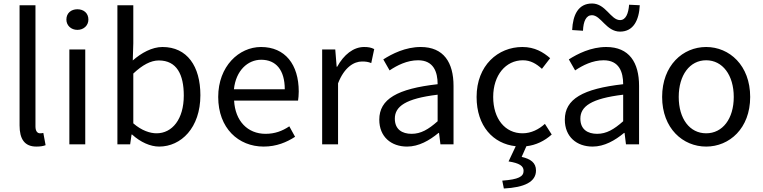

<svg xmlns="http://www.w3.org/2000/svg" viewBox="-20 -826 4365 1099"><path d="M188 13C212 13 228 10 241 5L228 -65C218 -63 214 -63 209 -63C195 -63 183 -74 183 -102V-796H92V-108C92 -31 120 13 188 13Z M377 0H468V-543H377ZM423 -655C459 -655 486 -680 486 -714C486 -751 459 -773 423 -773C387 -773 360 -751 360 -714C360 -680 387 -655 423 -655Z M891 13C1016 13 1127 -94 1127 -281C1127 -447 1051 -557 910 -557C850 -557 789 -523 740 -480L743 -578V-796H652V0H725L733 -56H736C784 -12 841 13 891 13ZM876 -63C840 -63 791 -78 743 -120V-405C795 -454 843 -480 889 -480C992 -480 1032 -399 1032 -279C1032 -144 966 -63 876 -63Z M1489 13C1563 13 1621 -12 1669 -43L1636 -103C1596 -76 1553 -60 1500 -60C1397 -60 1326 -134 1320 -250H1686C1688 -263 1690 -282 1690 -302C1690 -457 1612 -557 1474 -557C1348 -557 1229 -447 1229 -271C1229 -92 1345 13 1489 13ZM1319 -315C1330 -422 1398 -484 1475 -484C1560 -484 1610 -425 1610 -315Z M1824 0H1915V-349C1951 -442 2007 -474 2052 -474C2074 -474 2087 -472 2105 -465L2122 -545C2105 -554 2088 -557 2064 -557C2003 -557 1948 -513 1910 -444H1907L1899 -543H1824Z M2310 13C2377 13 2438 -22 2490 -65H2493L2501 0H2576V-334C2576 -468 2520 -557 2388 -557C2301 -557 2224 -518 2174 -486L2210 -423C2253 -452 2310 -481 2373 -481C2462 -481 2485 -414 2485 -344C2254 -318 2151 -259 2151 -141C2151 -43 2219 13 2310 13ZM2336 -60C2282 -60 2240 -85 2240 -147C2240 -217 2302 -262 2485 -284V-132C2432 -85 2389 -60 2336 -60Z M2993 11C3047 5 3097 -19 3138 -56L3099 -117C3065 -86 3021 -63 2971 -63C2871 -63 2803 -146 2803 -271C2803 -396 2875 -481 2973 -481C3017 -481 3050 -461 3082 -432L3129 -493C3090 -527 3041 -557 2970 -557C2831 -557 2708 -452 2708 -271C2708 -104 2803 -3 2932 11L2891 98C2954 108 2977 124 2977 152C2977 185 2948 201 2855 208L2864 253C2982 247 3048 215 3048 150C3048 105 3017 84 2966 72Z M3372 13C3439 13 3500 -22 3552 -65H3555L3563 0H3638V-334C3638 -468 3582 -557 3450 -557C3363 -557 3286 -518 3236 -486L3272 -423C3315 -452 3372 -481 3435 -481C3524 -481 3547 -414 3547 -344C3316 -318 3213 -259 3213 -141C3213 -43 3281 13 3372 13ZM3398 -60C3344 -60 3302 -85 3302 -147C3302 -217 3364 -262 3547 -284V-132C3494 -85 3451 -60 3398 -60ZM3529 -645C3606 -645 3638 -711 3642 -796L3581 -799C3577 -748 3562 -711 3529 -711C3476 -711 3447 -806 3369 -806C3290 -806 3259 -741 3255 -654L3317 -650C3319 -704 3335 -739 3368 -739C3420 -739 3450 -645 3529 -645Z M4022 13C4155 13 4274 -91 4274 -271C4274 -452 4155 -557 4022 -557C3889 -557 3770 -452 3770 -271C3770 -91 3889 13 4022 13ZM4022 -63C3928 -63 3865 -146 3865 -271C3865 -396 3928 -481 4022 -481C4116 -481 4180 -396 4180 -271C4180 -146 4116 -63 4022 -63Z"/></svg>

Font: Noto Sans Japanese Regular
Style: Regular
Weight: 400
Designer: Ryoko NISHIZUKA (kana & ideographs); Paul D. Hunt (Latin, Greek & Cyrillic); Wenlong ZHANG (bopomofo); Sandoll Communica
Foundry: Adobe Systems Incorporated
Version: Version 1.000;PS 1;hotconv 1.0.78;makeotf.lib2.5.61930